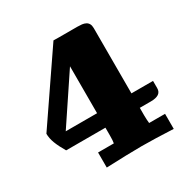

<svg xmlns="http://www.w3.org/2000/svg" viewBox="-156 -816 937 959"><g transform="rotate(-30 312.5 -336.5)"><path d="M283.7 -253.9V-524.4L103 -253.9ZM393.6 0Q353.5 0 303.2 1.5Q252.9 2.9 189.9 5.4V-81.5H280.8Q283.7 -94.7 283.7 -126.5V-170.4H57.1Q35.2 -207.5 24.2 -236.3Q13.2 -265.1 13.2 -291.5L276.9 -677.7Q283.2 -677.7 290.3 -677.5Q297.4 -677.2 308.8 -677.2Q320.3 -677.2 338.6 -677.2Q356.9 -677.2 385.7 -677.2H414.1Q427.7 -677.2 440.2 -675.8Q452.6 -674.3 461.9 -669.4Q471.2 -664.6 476.6 -655Q481.9 -645.5 481.9 -629.4V-253.9H606.4V-211.9Q606.4 -190.4 590.8 -180.4Q575.2 -170.4 545.4 -170.4H481.9V-126.5Q481.9 -112.8 482.7 -101.8Q483.4 -90.8 484.4 -81.5H576.2V5.4Q523.4 2.9 478.3 1.5Q433.1 0 393.6 0Z"/></g></svg>

Font: Tienne Black
Style: Regular
Weight: 900
Designer: vernon adams
Foundry: vernon adams
Version: Version 001.001